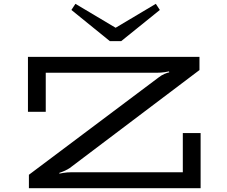

<svg xmlns="http://www.w3.org/2000/svg" viewBox="-20 -983 1188 1003"><path d="M131 -70 808 -578Q823 -590 839.5 -597Q856 -604 864 -605L863 -610Q859 -609 840 -606Q821 -603 800 -603H219V-399H126V-686H1022V-617L344 -105Q323 -91 290 -80V-76Q294 -77 312.5 -80Q331 -83 350 -83H935V-288H1028V0H131ZM815 -931 613 -768H554L353 -931L374 -963L584 -838L794 -963Z"/></svg>

Font: BioRhyme Expanded
Style: Regular
Weight: 400
Width: 7
Designer: Aoife Mooney
Foundry: Aoife Mooney Type
Version: Version 1.001